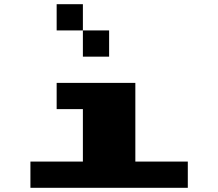

<svg xmlns="http://www.w3.org/2000/svg" viewBox="-20 -1020 1040 915"><path d="M250 -562.5V-625H437.5H625V-437.5V-250H750H875V-187.5V-125H500H125V-187.5V-250H250H375V-375V-500H312.5H250ZM250 -937.5V-1000H312.5H375V-937.5V-875H437.5H500V-812.5V-750H437.5H375V-812.5V-875H312.5H250Z"/></svg>

Font: Press Start 2P
Style: Regular
Weight: 500
Monospace: yes
Version: Version 2.14